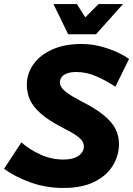

<svg xmlns="http://www.w3.org/2000/svg" viewBox="-32 -920 660 952"><path d="M-12 -83 74 -214Q115 -178 169 -153.5Q223 -129 281 -129Q318 -129 340.5 -138.5Q363 -148 373.5 -163Q384 -178 384 -192Q384 -206 377 -218.5Q370 -231 348 -247Q326 -263 282 -285Q208 -323 169 -358Q130 -393 115.5 -427.5Q101 -462 101 -499Q101 -555 133.5 -601Q166 -647 227 -674.5Q288 -702 373 -702Q434 -702 498 -681Q562 -660 608 -628L540 -490Q497 -519 447 -541Q397 -563 347 -563Q320 -563 301.5 -556.5Q283 -550 274 -538Q265 -526 265 -511Q265 -500 273 -487Q281 -474 304 -457.5Q327 -441 371 -418Q444 -381 484.5 -347Q525 -313 541.5 -279Q558 -245 558 -206Q558 -149 527.5 -99Q497 -49 436 -18.5Q375 12 282 12Q196 12 119.5 -15.5Q43 -43 -12 -83ZM233 -900H349L391 -834L457 -900H578L444 -750H306Z"/></svg>

Font: Radio Canada
Style: Italic
Weight: 400
Italic angle: -12°
Designer: Charles Daoud, Etienne Aubert Bonn, Alexandre Saumier Demers, Jacques Le Bailly
Foundry: Radio-Canada
Version: Version 2.104;gftools[0.9.28.dev5+ged2979d]